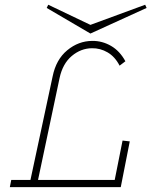

<svg xmlns="http://www.w3.org/2000/svg" viewBox="-20 -771 640 791"><path d="M352.5 -632.8 584 -738.3 578.1 -751.5 352.5 -668.5 178.7 -751.5 172.4 -738.3ZM472.7 -500.5Q453.6 -537.6 423.3 -555.2Q393.1 -572.8 358.9 -572.3Q313 -571.8 275.6 -540.3Q238.3 -508.8 225.6 -450.2L136.7 -29.8H452.6L484.9 -191.9L514.6 -188.5L477.5 0H20.5L26.4 -29.8H105.5L196.8 -456.1Q210.9 -525.9 257.1 -564Q303.2 -602.1 359.9 -602.5Q400.9 -603 437.3 -582Q473.6 -561 496.6 -518.6Z"/></svg>

Font: Compagnon Light Italic
Style: Regular
Weight: 400
Italic angle: -12°
Designer: Valentin Papon
Foundry: Velvetyne Type Foundry
Version: Version 1.000;PS 001.000;hotconv 1.0.88;makeotf.lib2.5.64775